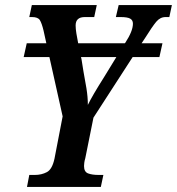

<svg xmlns="http://www.w3.org/2000/svg" viewBox="-20 -734 695 754"><path d="M86 0 95 -47H117Q143 -47 164 -58Q185 -69 194 -111L226 -277L174 -510H73L85 -564H162L151 -614Q144 -643 136.5 -655Q129 -667 106 -667H95L105 -714H360L350 -667H313Q277 -667 277 -634Q277 -621 280 -602.5Q283 -584 287 -564H470L472 -566Q502 -612 502 -641Q502 -655 491 -661Q480 -667 454 -667H435L446 -714H655L645 -667H630Q609 -667 593.5 -648.5Q578 -630 548 -582L536 -564H618L606 -510H501L347 -272L315 -113Q312 -103 311 -95Q310 -87 310 -82Q310 -59 326 -53Q342 -47 367 -47H386L376 0ZM308 -452Q314 -421 319.5 -387Q325 -353 325 -322Q343 -359 388 -430L437 -510H298Q299 -506 300 -502Z"/></svg>

Font: Noto Serif ExtraCondensed SemiBold
Style: Italic
Weight: 600
Width: 2
Italic angle: -12°
Designer: Monotype Design Team
Foundry: Monotype Imaging Inc.
Version: Version 2.013